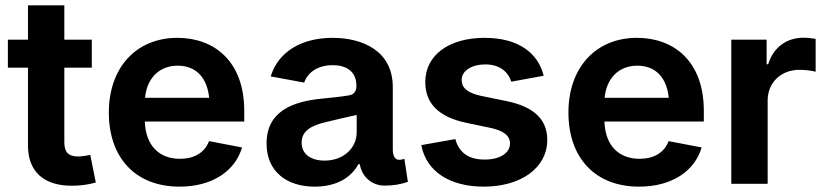

<svg xmlns="http://www.w3.org/2000/svg" viewBox="-20 -696 3127 727"><path d="M85.9 -675.8V-545.9H9.8V-439.9H85.9V-145C85.9 -46.9 145 7.3 252 7.3C280.3 7.3 312 3.9 342.8 -4.9L321.8 -109.4C310.5 -106.9 287.1 -103.5 275.9 -103.5C238.8 -103.5 223.6 -120.1 223.6 -157.2V-439.9H327.6V-545.9H223.6V-675.8Z M659.7 10.7C783.7 10.7 870.1 -47.9 896.5 -137.7L771.5 -161.6C754.9 -117.7 714.8 -94.7 661.6 -94.7C584 -94.7 531.7 -143.1 528.3 -235.8H904.8V-276.4C904.8 -465.3 790 -552.7 651.9 -552.7C493.7 -552.7 392.1 -438 392.1 -270C392.1 -97.7 493.7 10.7 659.7 10.7ZM529.3 -325.7C535.2 -395 579.1 -447.3 652.8 -447.3C724.1 -447.3 764.6 -399.9 772 -325.7Z M1171.4 10.7C1257.3 10.7 1311 -25.9 1336.9 -74.2H1342.3C1351.1 -22.5 1392.1 6.8 1435.5 6.8C1468.8 6.8 1495.6 2.4 1524.4 -7.3L1511.2 -94.7C1503.4 -91.8 1498.5 -90.8 1490.7 -90.8C1473.6 -90.8 1467.3 -110.4 1467.3 -128.9V-366.2C1467.3 -504.9 1350.6 -552.7 1239.7 -552.7C1123.5 -552.7 1034.7 -502 1004.9 -406.7L1131.8 -383.3C1144 -419.4 1180.2 -449.2 1239.7 -449.2C1297.9 -449.2 1329.6 -420.4 1329.6 -371.1C1329.6 -344.2 1314 -336.4 1298.8 -334.5C1274.9 -330.1 1243.7 -327.1 1196.3 -322.3C1089.4 -311.5 989.3 -275.4 989.3 -152.8C989.3 -44.9 1067.4 10.7 1171.4 10.7ZM1209 -87.9C1158.2 -87.9 1122.1 -111.3 1122.1 -156.2C1122.1 -202.1 1161.6 -221.7 1216.8 -234.4C1254.9 -244.1 1295.4 -252.9 1330.6 -260.7V-195.3C1330.6 -136.2 1281.7 -87.9 1209 -87.9Z M1812 10.7C1952.6 10.7 2052.2 -60.5 2052.2 -166C2052.2 -243.7 2002 -292 1897 -313.5L1801.3 -333C1748 -344.7 1728 -364.3 1728 -393.6C1728 -428.2 1766.6 -452.1 1817.4 -452.1C1872.6 -452.1 1903.8 -424.3 1916 -386.7L2038.6 -409.2C2017.1 -496.1 1942.4 -552.7 1814.9 -552.7C1680.7 -552.7 1590.3 -487.8 1590.3 -385.3C1590.3 -304.2 1641.1 -252.9 1745.6 -231L1838.9 -211.4C1887.7 -200.7 1911.1 -182.1 1911.1 -152.3C1911.1 -117.7 1874.5 -91.8 1815.4 -91.8C1754.4 -91.8 1718.3 -117.7 1704.1 -169.4L1575.2 -146.5C1594.2 -46.4 1683.1 10.7 1812 10.7Z M2399.9 10.7C2523.9 10.7 2610.4 -47.9 2636.7 -137.7L2511.7 -161.6C2495.1 -117.7 2455.1 -94.7 2401.9 -94.7C2324.2 -94.7 2272 -143.1 2268.6 -235.8H2645V-276.4C2645 -465.3 2530.3 -552.7 2392.1 -552.7C2233.9 -552.7 2132.3 -438 2132.3 -270C2132.3 -97.7 2233.9 10.7 2399.9 10.7ZM2269.5 -325.7C2275.4 -395 2319.3 -447.3 2393.1 -447.3C2464.4 -447.3 2504.9 -399.9 2512.2 -325.7Z M2749 0H2886.7V-315.4C2886.7 -383.8 2937.5 -431.6 3006.8 -431.6C3028.8 -431.6 3056.6 -428.2 3068.4 -424.3V-548.8C3055.7 -551.3 3036.1 -553.2 3021.5 -553.2C2960 -553.2 2908.2 -517.6 2888.7 -452.6H2882.8V-545.9H2749Z"/></svg>

Font: Raveo SemiBold
Style: Regular
Weight: 600
Designer: Jakub Foglar, Rasmus Andersson (Inter)
Foundry: Jakubfoglar.com
Version: Version 1.100;Glyphs 3.2.3 (3260)